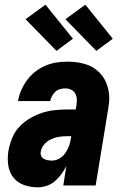

<svg xmlns="http://www.w3.org/2000/svg" viewBox="-20 -791 540 819"><path d="M141 8Q110 8 82 -2Q54 -12 36.5 -34.5Q19 -57 15 -87.5Q11 -118 16 -148Q21 -175 31.5 -201.5Q42 -228 62 -249.5Q82 -271 107.5 -286Q133 -301 159 -309.5Q185 -318 212.5 -321Q240 -324 266 -324H303L306 -341Q308 -355 307.5 -368Q307 -381 301 -392Q295 -403 283.5 -408.5Q272 -414 259 -414Q248 -414 236.5 -411Q225 -408 216.5 -400Q208 -392 202 -381.5Q196 -371 194 -360H57V-361Q61 -384 71 -407Q81 -430 96 -450Q111 -470 131.5 -486Q152 -502 175 -511.5Q198 -521 221.5 -524.5Q245 -528 268 -528Q304 -528 337 -519.5Q370 -511 395 -490Q420 -469 433 -438Q446 -407 446 -372Q446 -360 444.5 -347.5Q443 -335 441 -323L388 0H250L263 -83Q254 -65 242 -48.5Q230 -32 214.5 -18.5Q199 -5 179.5 1.5Q160 8 141 8ZM202 -106Q219 -106 234.5 -115.5Q250 -125 260 -140Q270 -155 275.5 -171.5Q281 -188 283 -204L284 -210H266Q249 -210 232 -207.5Q215 -205 198.5 -197.5Q182 -190 169.5 -176Q157 -162 154 -145Q152 -135 155.5 -126.5Q159 -118 167 -113.5Q175 -109 184 -107.5Q193 -106 202 -106ZM391 -574 259 -709 344 -771 461 -626ZM221 -574 89 -709 174 -771 291 -626Z"/></svg>

Font: Iosevka Heavy Oblique
Style: Regular
Weight: 900
Italic angle: -9°
Monospace: yes
Designer: Belleve Invis
Foundry: Belleve Invis
Version: Version 32.5.0; ttfautohint (v1.8.4)